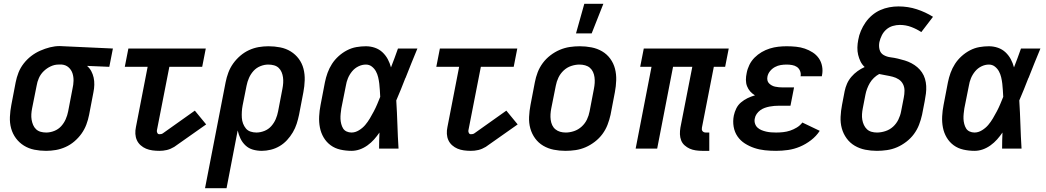

<svg xmlns="http://www.w3.org/2000/svg" viewBox="-20 -787 5540 1017"><path d="M224 12Q192 12 162 6Q132 0 107 -15.5Q82 -31 64.5 -54.5Q47 -78 39 -107Q31 -136 32.5 -168Q34 -200 40 -231L63 -351Q68 -377 78 -402.5Q88 -428 105.5 -450.5Q123 -473 145 -490Q167 -507 193 -518.5Q219 -530 245 -536.5Q271 -543 296 -543Q302 -543 307 -542.5Q312 -542 317 -542L578 -530L559 -433L441 -438Q455 -426 463.5 -410Q472 -394 476 -376Q480 -358 479.5 -338Q479 -318 475 -299L452 -179Q447 -153 437.5 -127.5Q428 -102 412 -79.5Q396 -57 374.5 -38.5Q353 -20 327.5 -8.5Q302 3 276 7.5Q250 12 224 12ZM225 -85Q246 -85 267.5 -93.5Q289 -102 304 -118.5Q319 -135 328 -155.5Q337 -176 341 -197L364 -317Q369 -338 369.5 -359Q370 -380 364 -398.5Q358 -417 343.5 -430Q329 -443 308 -445H289Q269 -445 248.5 -435.5Q228 -426 211.5 -410Q195 -394 186 -373.5Q177 -353 174 -333L150 -213Q147 -198 146 -182.5Q145 -167 147.5 -152.5Q150 -138 155.5 -125Q161 -112 171 -102.5Q181 -93 195 -89Q209 -85 225 -85Z M824 12Q805 12 787 9.5Q769 7 753.5 0.5Q738 -6 725 -17.5Q712 -29 705 -44.5Q698 -60 697 -78Q696 -96 700 -114L762 -433H641L660 -530H1070L1051 -433H877L811 -96Q810 -89 813.5 -82.5Q817 -76 824 -76Q829 -76 834 -77Q839 -78 843 -81L1012 -201L1072 -128L903 -9Q893 -3 883.5 1Q874 5 864 7.5Q854 10 843.5 11Q833 12 824 12Z M1066 210 1175 -351Q1180 -377 1189.5 -402.5Q1199 -428 1215 -450.5Q1231 -473 1252.5 -491.5Q1274 -510 1299 -521.5Q1324 -533 1350 -537.5Q1376 -542 1402 -542Q1434 -542 1464.5 -536Q1495 -530 1520 -514.5Q1545 -499 1562.5 -475.5Q1580 -452 1587.5 -423Q1595 -394 1594 -362Q1593 -330 1587 -299L1564 -179Q1559 -155 1551.5 -131.5Q1544 -108 1531 -86Q1518 -64 1500.5 -45Q1483 -26 1461 -13Q1439 0 1414.5 6Q1390 12 1367 12Q1342 12 1319.5 5.5Q1297 -1 1280.5 -16.5Q1264 -32 1254 -52.5Q1244 -73 1239 -96L1180 210ZM1338 -85Q1359 -85 1380.5 -93.5Q1402 -102 1417 -119Q1432 -136 1440.5 -156Q1449 -176 1453 -197L1476 -317Q1479 -332 1480 -347.5Q1481 -363 1479 -377.5Q1477 -392 1471.5 -405Q1466 -418 1456 -427.5Q1446 -437 1431.5 -441Q1417 -445 1401 -445Q1380 -445 1359 -436.5Q1338 -428 1323 -411.5Q1308 -395 1299 -374.5Q1290 -354 1286 -333L1265 -228Q1262 -212 1261 -195.5Q1260 -179 1261 -163Q1262 -147 1267.5 -132.5Q1273 -118 1282.5 -106.5Q1292 -95 1307 -90Q1322 -85 1338 -85Z M1842 12Q1812 12 1783 5.5Q1754 -1 1731.5 -17.5Q1709 -34 1694.5 -58.5Q1680 -83 1674.5 -111.5Q1669 -140 1670.5 -170.5Q1672 -201 1678 -231L1701 -351Q1706 -376 1715 -401Q1724 -426 1738.5 -448.5Q1753 -471 1773.5 -489.5Q1794 -508 1818 -520.5Q1842 -533 1867.5 -537.5Q1893 -542 1918 -542Q1943 -542 1966 -534Q1989 -526 2006 -510Q2023 -494 2034 -473.5Q2045 -453 2051 -430Q2061 -455 2070 -480Q2079 -505 2088 -530H2191Q2175 -491 2159 -452Q2143 -413 2128 -374L2127 -373Q2115 -343 2103.5 -313.5Q2092 -284 2079 -255Q2083 -191 2085 -127.5Q2087 -64 2091 0H1988Q1988 -21 1988.5 -42.5Q1989 -64 1990 -85Q1977 -66 1961.5 -48.5Q1946 -31 1926.5 -17Q1907 -3 1885.5 4.5Q1864 12 1842 12ZM1842 -85Q1862 -85 1881.5 -97Q1901 -109 1914.5 -125Q1928 -141 1939 -159.5Q1950 -178 1960 -197Q1970 -216 1978 -235Q1986 -254 1994 -274Q1993 -291 1992 -309Q1991 -327 1989 -344Q1987 -361 1983 -378Q1979 -395 1971 -409.5Q1963 -424 1949.5 -434.5Q1936 -445 1918 -445Q1898 -445 1878.5 -435.5Q1859 -426 1845 -409Q1831 -392 1823 -372.5Q1815 -353 1812 -333L1788 -213Q1786 -199 1784.5 -185Q1783 -171 1783.5 -157.5Q1784 -144 1787.5 -130.5Q1791 -117 1797.5 -106.5Q1804 -96 1816 -90.5Q1828 -85 1842 -85Z M2474 12Q2455 12 2437 9.5Q2419 7 2403.5 0.5Q2388 -6 2375 -17.5Q2362 -29 2355 -44.5Q2348 -60 2347 -78Q2346 -96 2350 -114L2412 -433H2291L2310 -530H2720L2701 -433H2527L2461 -96Q2460 -89 2463.5 -82.5Q2467 -76 2474 -76Q2479 -76 2484 -77Q2489 -78 2493 -81L2662 -201L2722 -128L2553 -9Q2543 -3 2533.5 1Q2524 5 2514 7.5Q2504 10 2493.5 11Q2483 12 2474 12Z M2975 12Q2943 12 2913 6Q2883 0 2857.5 -15Q2832 -30 2814.5 -54Q2797 -78 2789 -107Q2781 -136 2782.5 -168Q2784 -200 2790 -231L2813 -351Q2818 -378 2828 -404Q2838 -430 2855 -453Q2872 -476 2895.5 -494Q2919 -512 2945 -523Q2971 -534 2997.5 -538Q3024 -542 3051 -542Q3083 -542 3113.5 -536Q3144 -530 3169.5 -515Q3195 -500 3212.5 -476Q3230 -452 3237.5 -423Q3245 -394 3244 -362Q3243 -330 3237 -299L3214 -179Q3208 -152 3198 -126Q3188 -100 3171 -77Q3154 -54 3130.5 -36Q3107 -18 3081.5 -7Q3056 4 3029 8Q3002 12 2975 12ZM2977 -85Q2998 -85 3020.5 -92.5Q3043 -100 3061 -116.5Q3079 -133 3089 -154Q3099 -175 3103 -197L3126 -317Q3129 -332 3130 -347.5Q3131 -363 3129 -378Q3127 -393 3121 -406Q3115 -419 3104.5 -428Q3094 -437 3079.5 -441Q3065 -445 3049 -445Q3028 -445 3005.5 -437.5Q2983 -430 2965.5 -413.5Q2948 -397 2938 -376Q2928 -355 2924 -333L2900 -213Q2897 -198 2896 -182.5Q2895 -167 2897 -152Q2899 -137 2905 -124Q2911 -111 2922 -102Q2933 -93 2947 -89Q2961 -85 2977 -85ZM3031 -610 3075 -767H3176L3114 -610Z M3737 12H3700Q3683 12 3665.5 9.5Q3648 7 3633.5 0.5Q3619 -6 3606.5 -17Q3594 -28 3588 -43.5Q3582 -59 3581.5 -76Q3581 -93 3584 -111L3647 -433H3545L3461 0H3347L3431 -433H3371L3390 -530H3840L3821 -433H3761L3698 -111Q3697 -106 3697.5 -101Q3698 -96 3701.5 -92Q3705 -88 3709.5 -86.5Q3714 -85 3719 -85H3737Z M4091 12Q4061 12 4032 9Q4003 6 3976 -3Q3949 -12 3925.5 -27Q3902 -42 3886.5 -64.5Q3871 -87 3866 -116Q3861 -145 3867 -175Q3871 -194 3880 -212.5Q3889 -231 3905 -244.5Q3921 -258 3939.5 -267Q3958 -276 3979 -282Q3964 -291 3953.5 -303Q3943 -315 3937 -330.5Q3931 -346 3931 -364Q3931 -382 3935 -400Q3939 -422 3949.5 -443.5Q3960 -465 3977 -482Q3994 -499 4014.5 -511Q4035 -523 4057.5 -530Q4080 -537 4102.5 -539.5Q4125 -542 4147 -542Q4172 -542 4196.5 -539.5Q4221 -537 4243 -529.5Q4265 -522 4284.5 -509.5Q4304 -497 4317 -478.5Q4330 -460 4334.5 -436Q4339 -412 4334 -388L4333 -383H4220L4221 -385Q4223 -399 4217.5 -412Q4212 -425 4201 -432.5Q4190 -440 4175.5 -442.5Q4161 -445 4147 -445Q4131 -445 4115.5 -442.5Q4100 -440 4085 -432Q4070 -424 4059 -410.5Q4048 -397 4045 -381Q4043 -371 4045 -361.5Q4047 -352 4053.5 -345.5Q4060 -339 4068 -334.5Q4076 -330 4085.5 -328Q4095 -326 4105 -325Q4115 -324 4125 -324H4186L4167 -227H4106Q4094 -227 4081.5 -226Q4069 -225 4056 -222.5Q4043 -220 4030.5 -215.5Q4018 -211 4007 -203Q3996 -195 3988 -183.5Q3980 -172 3978 -159Q3975 -146 3979 -133Q3983 -120 3992 -111.5Q4001 -103 4013 -98Q4025 -93 4038 -90Q4051 -87 4064.5 -86Q4078 -85 4091 -85Q4109 -85 4128 -87Q4147 -89 4165 -95Q4183 -101 4200.5 -111.5Q4218 -122 4230 -138L4322 -94Q4304 -66 4276 -44.5Q4248 -23 4217 -10Q4186 3 4154 7.5Q4122 12 4091 12Z M4625 12Q4593 12 4563 6Q4533 0 4507.5 -15Q4482 -30 4464.5 -54Q4447 -78 4439 -107Q4431 -136 4432.5 -168Q4434 -200 4440 -231L4454 -304Q4458 -324 4466.5 -343.5Q4475 -363 4489.5 -380Q4504 -397 4522 -410Q4540 -423 4560 -432Q4546 -445 4538 -461.5Q4530 -478 4525.5 -496.5Q4521 -515 4521.5 -535.5Q4522 -556 4526 -576Q4530 -600 4540 -623.5Q4550 -647 4564.5 -668Q4579 -689 4599 -706Q4619 -723 4642.5 -733.5Q4666 -744 4690.5 -748.5Q4715 -753 4739 -753Q4790 -753 4836 -738Q4882 -723 4922 -698L4860 -617Q4836 -633 4807 -644Q4778 -655 4746 -655Q4728 -655 4709 -649.5Q4690 -644 4675 -631Q4660 -618 4651 -600Q4642 -582 4638 -564Q4634 -543 4639 -524Q4644 -505 4660.5 -495.5Q4677 -486 4697 -483.5Q4717 -481 4736 -476.5Q4755 -472 4773 -466.5Q4791 -461 4808 -452Q4825 -443 4839 -431Q4853 -419 4863.5 -403.5Q4874 -388 4879.5 -369.5Q4885 -351 4886 -331.5Q4887 -312 4884.5 -291.5Q4882 -271 4878 -251L4864 -179Q4858 -152 4848 -126Q4838 -100 4821 -77Q4804 -54 4780.5 -36Q4757 -18 4731.5 -7Q4706 4 4678.5 8Q4651 12 4625 12ZM4625 -85Q4647 -85 4670 -92.5Q4693 -100 4710.5 -116Q4728 -132 4738.5 -153.5Q4749 -175 4753 -197L4767 -269Q4771 -288 4771 -307Q4771 -326 4763 -341.5Q4755 -357 4740.5 -366.5Q4726 -376 4708.5 -380.5Q4691 -385 4673 -388Q4655 -391 4637 -395Q4622 -387 4609 -374.5Q4596 -362 4587.5 -347.5Q4579 -333 4573 -317Q4567 -301 4564 -285L4550 -213Q4547 -198 4546 -182.5Q4545 -167 4547.5 -152.5Q4550 -138 4556 -125Q4562 -112 4572 -102.5Q4582 -93 4596 -89Q4610 -85 4625 -85Z M5142 12Q5112 12 5083 5.5Q5054 -1 5031.5 -17.5Q5009 -34 4994.5 -58.5Q4980 -83 4974.5 -111.5Q4969 -140 4970.5 -170.5Q4972 -201 4978 -231L5001 -351Q5006 -376 5015 -401Q5024 -426 5038.5 -448.5Q5053 -471 5073.5 -489.5Q5094 -508 5118 -520.5Q5142 -533 5167.5 -537.5Q5193 -542 5218 -542Q5243 -542 5266 -534Q5289 -526 5306 -510Q5323 -494 5334 -473.5Q5345 -453 5351 -430Q5361 -455 5370 -480Q5379 -505 5388 -530H5491Q5475 -491 5459 -452Q5443 -413 5428 -374L5427 -373Q5415 -343 5403.5 -313.5Q5392 -284 5379 -255Q5383 -191 5385 -127.5Q5387 -64 5391 0H5288Q5288 -21 5288.5 -42.5Q5289 -64 5290 -85Q5277 -66 5261.5 -48.5Q5246 -31 5226.5 -17Q5207 -3 5185.5 4.5Q5164 12 5142 12ZM5142 -85Q5162 -85 5181.5 -97Q5201 -109 5214.5 -125Q5228 -141 5239 -159.5Q5250 -178 5260 -197Q5270 -216 5278 -235Q5286 -254 5294 -274Q5293 -291 5292 -309Q5291 -327 5289 -344Q5287 -361 5283 -378Q5279 -395 5271 -409.5Q5263 -424 5249.5 -434.5Q5236 -445 5218 -445Q5198 -445 5178.5 -435.5Q5159 -426 5145 -409Q5131 -392 5123 -372.5Q5115 -353 5112 -333L5088 -213Q5086 -199 5084.5 -185Q5083 -171 5083.5 -157.5Q5084 -144 5087.5 -130.5Q5091 -117 5097.5 -106.5Q5104 -96 5116 -90.5Q5128 -85 5142 -85Z"/></svg>

Font: Lode
Style: Bold Italic
Weight: 700
Italic angle: -11°
Monospace: yes
Designer: Belleve Invis
Foundry: Belleve Invis
Version: Version 29.2.0; ttfautohint (v1.8.3)